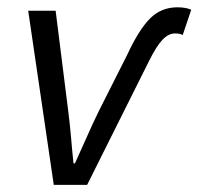

<svg xmlns="http://www.w3.org/2000/svg" viewBox="-20 -516 554 536"><path d="M130.1 0 58.7 -486.1H135.3L170.6 -205Q175.1 -169.9 178.3 -132.7Q181.4 -95.4 185.2 -59.9H189.2Q205.1 -94.4 221.7 -132.2Q238.2 -169.9 255.4 -205L334.4 -361.6Q367.4 -432.7 398.6 -464.2Q429.8 -495.6 475.3 -495.6Q488.1 -495.6 497.9 -493.7Q507.7 -491.8 513.9 -488.8L490.1 -418.3Q486.4 -420.3 481.2 -421.5Q475.9 -422.7 468.8 -422.7Q450.4 -422.7 433.7 -405.1Q416.9 -387.5 397.2 -348L223.3 0Z"/></svg>

Font: Source Sans 3
Style: Italic
Weight: 200
Italic angle: -11°
Designer: Paul D. Hunt
Foundry: Adobe
Version: Version 3.046;hotconv 1.0.118;makeotfexe 2.5.65603